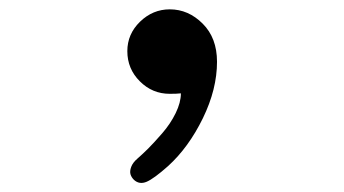

<svg xmlns="http://www.w3.org/2000/svg" viewBox="-20 -192 740 413"><path d="M446.8 -59.1Q446.8 0 416.3 62.5Q385.7 125 341.8 165Q311 192.4 295.4 199Q279.8 205.6 268.1 194.8Q262.7 189.5 260.7 182.9Q258.8 176.3 262.2 167Q265.6 157.7 275.9 148.9Q286.6 139.6 299.1 127.2Q311.5 114.7 329.1 94.5Q346.7 74.2 357.9 51.3Q369.1 28.3 369.1 8.8Q360.4 9.8 345.2 9.8Q307.6 9.8 280.8 -17.1Q253.9 -43.9 253.9 -82Q253.9 -118.7 281.2 -145.3Q308.6 -171.9 345.2 -171.9Q385.3 -171.9 416 -141.1Q446.8 -110.4 446.8 -59.1Z"/></svg>

Font: Director
Style: Regular
Weight: 400
Designer: Ange Degheest & May Jolivet & Justine Herbel
Foundry: Velvetyne Type Foundry
Version: Version 1.000;FEAKit 1.0